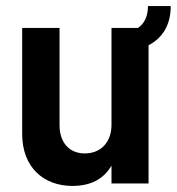

<svg xmlns="http://www.w3.org/2000/svg" viewBox="-20 -604 582 632"><path d="M218 8C278 8 321 -14 347 -59V0H469V-455C511 -477 542 -517 542 -584H467C467 -546 452 -524 434 -512H347V-193C347 -136 312 -99 259 -99C208 -99 176 -135 176 -192V-512H53V-163C53 -52 125 8 218 8Z"/></svg>

Font: Vanilla Cream
Style: Bold
Weight: 700
Designer: Jeremy Tribby, Jinavaṁso
Foundry: Tribby Type
Version: Version 1.422;Glyphs 3.1.2 (3151)